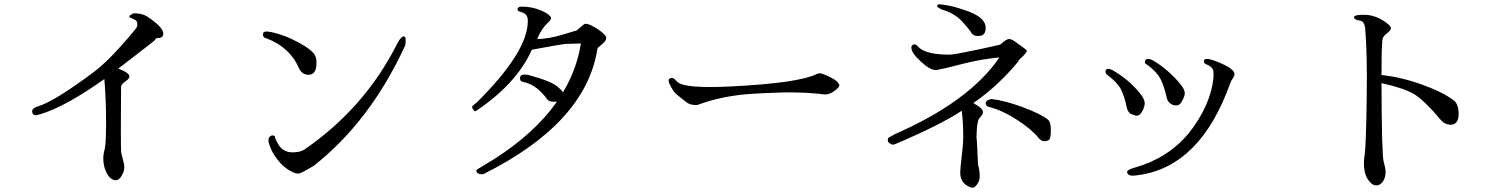

<svg xmlns="http://www.w3.org/2000/svg" viewBox="-20 -810 7040 896"><path d="M149 -272Q151 -272 171 -278Q283 -311 467 -441Q475 -343 475 -242Q475 -141 469 -116Q462 -91 462 -71Q463 -15 492 18Q505 31 520 31Q540 31 555 -4Q560 -16 560 -28Q560 -40 557 -52L546 -96Q544 -104 544 -203Q544 -301 545 -405Q545 -416 565 -430Q584 -443 584 -453Q584 -470 532 -490Q616 -554 699 -619Q706 -627 708 -630Q710 -633 719 -633H724Q731 -633 737 -639Q742 -644 742 -653Q742 -683 667 -733Q644 -748 603 -748L583 -736Q584 -728 596 -724Q608 -719 614 -715Q620 -710 621 -698Q622 -686 613 -675Q494 -530 414 -471Q234 -337 158 -314Q130 -305 130 -291Q130 -272 149 -272Z M1865 -640Q1851 -640 1834 -607Q1683 -306 1399 -111Q1378 -99 1346 -99Q1297 -99 1275 -143Q1263 -165 1263 -172Q1262 -178 1251 -178Q1240 -178 1233 -163V-153Q1232 -145 1244 -116Q1257 -86 1284 -54Q1311 -22 1351 -4Q1362 0 1372 0Q1382 0 1414 -19L1444 -36Q1708 -244 1871 -598Q1873 -604 1873 -623Q1873 -641 1865 -640ZM1457 -517Q1457 -546 1444 -561Q1416 -593 1337 -630Q1296 -649 1243 -661L1225 -663Q1206 -663 1207 -649Q1207 -634 1224 -631Q1334 -589 1376 -490Q1390 -461 1420 -461Q1457 -461 1457 -517Z M2584 -404Q2552 -432 2446 -460Q2438 -462 2427 -462Q2406 -461 2407 -445V-444Q2407 -430 2420 -428Q2484 -416 2534 -346Q2544 -332 2586 -336Q2644 -352 2584 -404ZM2691 -607Q2637 -272 2236 -37Q2203 -18 2203 -16Q2203 3 2228 3Q2235 3 2237 2Q2715 -237 2768 -583Q2768 -587 2789 -603Q2809 -619 2809 -633Q2809 -647 2771 -673Q2732 -699 2713 -699Q2710 -699 2707 -698Q2704 -696 2671 -668Q2664 -666 2601 -647Q2537 -628 2487 -628Q2505 -675 2540 -707Q2554 -720 2551 -728Q2544 -745 2503 -762Q2462 -779 2415 -779Q2395 -779 2395 -766Q2395 -758 2411 -754Q2443 -746 2443 -716V-711Q2443 -568 2204 -331Q2183 -316 2183 -311Q2183 -305 2188 -299Q2195 -288 2201 -292Q2391 -419 2462 -578Q2587 -601 2616 -605Z M3562 -376Q3712 -384 3831 -369Q3854 -370 3876 -387Q3898 -404 3897 -412Q3893 -434 3835 -459Q3811 -469 3805 -468Q3793 -466 3790 -464Q3708 -423 3399 -407Q3174 -395 3141 -428Q3128 -441 3125 -443Q3123 -446 3115 -446Q3100 -445 3100 -434Q3101 -419 3124 -384Q3135 -369 3189 -329Q3205 -319 3234 -320Q3358 -366 3503 -373Z M4580 -680Q4580 -726 4501 -756Q4449 -775 4412 -783Q4375 -790 4364 -790Q4353 -790 4353 -781Q4353 -777 4373 -766Q4428 -751 4463 -717Q4497 -682 4515 -654Q4523 -642 4546 -642Q4580 -642 4580 -680ZM4870 -252Q4840 -277 4753 -310Q4665 -342 4606 -348Q4580 -342 4580 -329V-328Q4580 -315 4595 -311Q4658 -295 4726 -251Q4794 -207 4826 -167Q4839 -151 4853 -151Q4867 -151 4876 -158Q4884 -165 4884 -203Q4884 -241 4870 -252ZM4233 -588Q4233 -563 4277 -523Q4320 -483 4347 -483Q4351 -483 4368 -487Q4384 -490 4388 -491Q4391 -491 4476 -513Q4560 -534 4644 -542Q4505 -337 4156 -184Q4156 -183 4127 -168Q4123 -165 4123 -156Q4123 -146 4132 -141Q4140 -135 4146 -135Q4152 -135 4159 -138Q4368 -227 4468 -293Q4475 -244 4475 -173V-172Q4475 -137 4468 -80Q4461 -22 4461 -5Q4461 44 4504 62Q4513 66 4521 66Q4528 66 4540 50Q4552 33 4552 13Q4552 -8 4548 -26L4544 -43Q4539 -167 4537 -167Q4538 -242 4549 -256Q4553 -262 4560 -270Q4567 -278 4567 -287Q4567 -305 4522 -329Q4636 -407 4732 -523Q4732 -528 4740 -535Q4772 -563 4772 -574Q4772 -577 4714 -618Q4699 -628 4688 -628Q4677 -628 4648 -602Q4639 -599 4536 -577Q4432 -555 4411 -555Q4302 -555 4268 -589Q4255 -603 4248 -603Q4233 -602 4233 -588Z M5268 10Q5272 10 5294 7Q5583 -33 5722 -424Q5726 -435 5734 -446Q5741 -456 5741 -464Q5741 -491 5655 -524Q5627 -535 5613 -535Q5598 -535 5598 -523Q5598 -514 5611 -509Q5643 -497 5643 -471V-451Q5631 -318 5525 -185Q5428 -71 5276 -28Q5240 -18 5240 -8Q5240 10 5268 10ZM5470 -318Q5484 -319 5491 -330Q5509 -358 5509 -375Q5509 -394 5484 -423Q5426 -490 5359 -529Q5348 -535 5339 -535Q5322 -535 5323 -518Q5325 -511 5335 -507Q5378 -475 5396 -441Q5413 -407 5425 -353Q5429 -336 5442 -327Q5455 -317 5470 -318ZM5284 -270Q5297 -271 5305 -282Q5322 -307 5322 -328Q5322 -348 5298 -377Q5247 -439 5173 -482Q5160 -489 5151 -489Q5139 -487 5139 -476Q5139 -465 5149 -459Q5193 -427 5211 -393Q5228 -360 5239 -305Q5243 -289 5256 -279L5281 -270H5283Z M6326 -714Q6348 -711 6351 -675Q6361 -557 6358 -358Q6355 -127 6348 -83Q6345 -67 6345 -49Q6345 9 6371 37Q6386 55 6400 55Q6413 56 6422 49Q6446 30 6446 -8Q6446 -25 6437 -56Q6428 -87 6427 -422Q6528 -400 6577 -372Q6626 -343 6703 -251Q6721 -229 6749 -228Q6786 -228 6787 -276Q6787 -324 6765 -341Q6714 -380 6617 -415Q6520 -450 6427 -460Q6427 -584 6431 -622Q6432 -640 6452 -654Q6471 -668 6471 -678Q6471 -692 6430 -717Q6389 -741 6344 -741Q6299 -741 6299 -730Q6298 -718 6326 -714Z"/></svg>

Font: Sawarabi Mincho
Style: Regular
Weight: 400
Version: Version 1.082; ttfautohint (v1.8.4.7-5d5b)